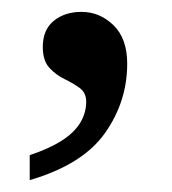

<svg xmlns="http://www.w3.org/2000/svg" viewBox="-20 -149 290 323"><path d="M30 112Q63 101 84 87.5Q105 74 115 57.5Q125 41 125 22Q125 7 114 -1Q103 -9 88.5 -16Q74 -23 63 -35Q52 -47 52 -70Q52 -99 70.5 -114Q89 -129 117 -129Q148 -129 171 -106.5Q194 -84 194 -42Q194 22 156.5 75Q119 128 30 154Z"/></svg>

Font: Noto Serif Thai
Style: Regular
Weight: 400
Designer: Monotype Design Team
Foundry: Monotype Imaging Inc.
Version: Version 2.001